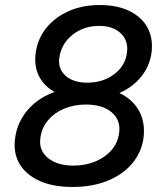

<svg xmlns="http://www.w3.org/2000/svg" viewBox="-20 -732 654 764"><path d="M268 12Q189 12 134.5 -13.5Q80 -39 55.5 -84Q31 -129 41 -188Q51 -250 92 -296.5Q133 -343 197 -366Q153 -391 133.5 -432.5Q114 -474 123 -528Q132 -582 166.5 -623.5Q201 -665 255 -688.5Q309 -712 377 -712Q448 -712 497.5 -687Q547 -662 569 -618Q591 -574 582 -516Q573 -464 539.5 -424Q506 -384 455 -362Q510 -336 535 -287.5Q560 -239 550 -176Q540 -120 502.5 -77.5Q465 -35 405 -11.5Q345 12 268 12ZM327 -403Q389 -403 433.5 -436Q478 -469 485 -521Q492 -569 461 -599Q430 -629 375 -629Q313 -629 268.5 -593.5Q224 -558 216 -502Q210 -458 241 -430.5Q272 -403 327 -403ZM272 -73Q320 -73 359.5 -89.5Q399 -106 424 -135Q449 -164 454 -203Q461 -254 424.5 -285Q388 -316 322 -316Q274 -316 235 -299.5Q196 -283 171 -253.5Q146 -224 141 -185Q133 -135 170 -104Q207 -73 272 -73Z"/></svg>

Font: Figtree Medium
Style: Italic
Weight: 500
Italic angle: -9.5°
Foundry: Erik Kennedy
Version: Version 2.001; ttfautohint (v1.8.4.7-5d5b);gftools[0.9.27]